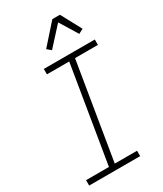

<svg xmlns="http://www.w3.org/2000/svg" viewBox="-235 -1054 971 1141"><g transform="rotate(-30 250.0 -483.0)"><path d="M373 0H23V-37H180L289 -698H136V-735H486V-698H329L220 -37H373ZM234 -807 207 -830 328 -966H380L455 -827L423 -810L348 -932Z"/></g></svg>

Font: Iosevka Extralight
Style: Italic
Weight: 200
Italic angle: -9°
Monospace: yes
Designer: Belleve Invis
Foundry: Belleve Invis
Version: Version 32.5.0; ttfautohint (v1.8.4)